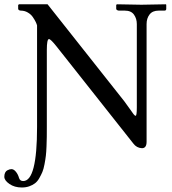

<svg xmlns="http://www.w3.org/2000/svg" viewBox="-64 -666 780 873"><path d="M104.5 -88.4V-550.3Q103 -556.6 98.4 -566.2Q93.8 -575.7 85.4 -588.1Q77.1 -600.6 62.5 -609.1Q47.9 -617.7 30.8 -617.7Q26.4 -617.7 22.5 -619.9Q18.6 -622.1 18.6 -626V-643.6L22.5 -646.5H152.3L501.5 -205.1Q512.2 -190.9 524.7 -172.9Q537.1 -154.8 543 -147.2Q548.8 -139.6 552.7 -139.6Q558.1 -139.6 558.1 -177.7V-556.6Q558.1 -581.1 545.2 -599.4Q532.2 -617.7 503.9 -617.7H477.5Q473.1 -617.7 468.8 -619.9Q464.4 -622.1 464.4 -626V-644.5L469.2 -646.5Q543.5 -644.5 579.1 -644.5L689.9 -646.5L691.9 -644.5V-626Q691.9 -617.7 683.6 -617.7H657.2Q629.4 -617.7 616 -600.1Q602.5 -582.5 602.5 -556.6V-21.5Q602.5 7.8 581.5 7.8Q557.1 6.8 542 -13.7L192.9 -455.1Q166.5 -488.3 158.7 -488.3Q148.9 -488.3 148.9 -439V-88.9Q148.9 -60.5 148.7 -43.9Q148.4 -27.3 147.5 -0.7Q146.5 25.9 144.5 42.2Q142.6 58.6 138.4 80.6Q134.3 102.5 128.7 116Q123 129.4 114.5 144.3Q106 159.2 95 167.5Q84 175.8 68.8 181.2Q53.7 186.5 35.2 186.5Q2 186.5 -21.2 170.4Q-44.4 154.3 -44.4 137.7Q-44.4 127 -40.8 119.4Q-37.1 111.8 -31 108.6Q-24.9 105.5 -20.5 104.2Q-16.1 103 -11.7 103Q-1.5 103 8.3 115Q18.1 127 22.5 143.1Q26.9 157.2 41.5 157.2Q104.5 157.2 104.5 -88.4Z"/></svg>

Font: Libertinage
Style: l
Weight: 400
Designer: OSP
Foundry: OSP
Version: Version 1.0; 2008; OFL relea